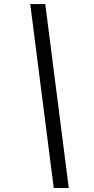

<svg xmlns="http://www.w3.org/2000/svg" viewBox="-20 -795 460 942"><path d="M243.7 127.4 128.4 -774.9H202.1L317.4 127.4Z"/></svg>

Font: Schibsted Grotesk
Style: Italic
Weight: 400
Italic angle: -12°
Designer: Bakken & Baeck AS, Henrik Kongsvoll
Foundry: Schibsted ASA
Version: Version 1.100; ttfautohint (v1.8.4.7-5d5b);gftools[0.9.25]